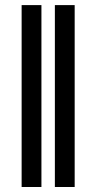

<svg xmlns="http://www.w3.org/2000/svg" viewBox="-20 -747 398 767"><path d="M145.5 -726.6V0H66.4V-726.6ZM278.3 -726.6V0H199.2V-726.6Z"/></svg>

Font: Inter-Regular
Style: Regular
Weight: 400
Designer: Rasmus Andersson
Foundry: rsms
Version: Version 4.000;git-a52131595